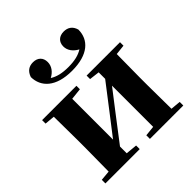

<svg xmlns="http://www.w3.org/2000/svg" viewBox="-215 -1003 1171 1171"><g transform="rotate(-45 370.5 -417.5)"><path d="M376 -629C517 -629 581 -693 581 -780C570 -819 543 -835 509 -835C469 -835 443 -811 443 -772C443 -737 466 -708 500 -690C468 -670 429 -661 376 -661C323 -661 285 -670 253 -690C287 -708 309 -737 309 -772C309 -811 284 -835 244 -835C210 -835 184 -819 171 -780C172 -695 236 -629 376 -629ZM418 -516 484 -508V-452L351 -279L256 -156V-508L330 -516V-546H34V-516L99 -510C100 -451 101 -364 101 -308V-238C101 -182 100 -95 99 -37L34 -31V0H330V-31L256 -38V-96L383 -262L484 -393V-38L418 -31V0H706V-31L641 -37L639 -238V-308L641 -509L706 -516V-546H418Z"/></g></svg>

Font: GenKiMin2 TW H
Style: Regular
Weight: 900
Version: Version 2.100;PS 2.1;hotconv 16.6.51;makeotf.lib2.5.65220 DE